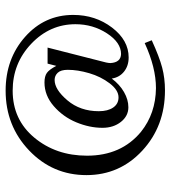

<svg xmlns="http://www.w3.org/2000/svg" viewBox="18 -610 606 682"><g transform="rotate(-90 321.0 -269.0)"><path d="M340 -527Q237 -527 173 -450Q109 -373 109 -263Q109 -141 194 -71Q259 -19 349 -18Q422 -18 509 -58L519 -33Q460 -6 422 4Q384 14 341 14Q214 14 127 -66.5Q40 -147 40 -265Q40 -385 127.5 -468.5Q215 -552 340 -552Q453 -552 531 -483Q609 -414 609 -312Q609 -233 564 -174Q519 -115 458 -115Q428 -115 407.5 -131.5Q387 -148 383 -175Q362 -147 335 -131.5Q308 -116 281 -116Q250 -116 229 -142.5Q208 -169 208 -208Q208 -254 227.5 -301Q247 -348 285 -381Q323 -414 369 -414Q391 -414 403 -405.5Q415 -397 428 -372L436 -403H493L440 -195Q438 -185 438 -180Q440 -143 470 -142Q511 -142 543.5 -192Q576 -242 576 -304Q576 -395 506.5 -461Q437 -527 340 -527ZM414 -331Q414 -356 403.5 -367Q393 -378 378 -378Q344 -378 305.5 -332.5Q267 -287 267 -221Q267 -189 280 -170Q293 -151 316 -151Q342 -151 366 -182.5Q390 -214 402 -255Q414 -296 414 -331Z"/></g></svg>

Font: Pomorsky Unicode
Style: Medium
Weight: 500
Version: 1.1